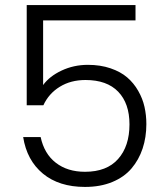

<svg xmlns="http://www.w3.org/2000/svg" viewBox="-20 -738 657 761"><path d="M517.1 -717.8V-657.2H150.9V-400.9Q175.8 -435.5 224.1 -458.3Q272.5 -481 328.1 -481Q377.9 -481 418 -467.3Q458 -453.6 484.1 -431.2Q510.3 -408.7 527.8 -377.9Q545.4 -347.2 552.7 -314.5Q560.1 -281.7 560.1 -246.1Q560.1 -193.8 545.2 -149.2Q530.3 -104.5 501.2 -70.3Q472.2 -36.1 425 -16.6Q377.9 2.9 316.9 2.9Q213.9 2.9 150.1 -49.8Q86.4 -102.5 71.8 -194.8H141.1Q155.3 -128.4 201.4 -92.8Q247.6 -57.1 316.9 -57.1Q403.3 -57.1 448.2 -107.9Q493.2 -158.7 493.2 -245.1Q493.2 -328.1 448.5 -374.5Q403.8 -420.9 318.8 -420.9Q260.3 -420.9 216.8 -394Q173.3 -367.2 151.9 -320.8H85.9V-717.8Z"/></svg>

Font: PoppinsZ Light
Style: Regular
Weight: 300
Designer: Ninad Kale (Devanagari), Jonny Pinhorn (Latin)
Foundry: Indian Type Foundry
Version: Version 3.002;FEAKit 1.0